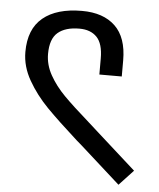

<svg xmlns="http://www.w3.org/2000/svg" viewBox="-50 -703 620 751"><g transform="rotate(5 260.5 -327.5)"><path d="M288 -134Q265 -154 266 -153Q188 -223 142.5 -269.5Q97 -316 66 -370Q35 -424 35 -481Q35 -571 89 -615.5Q143 -660 242 -660Q326 -660 372.5 -615.5Q419 -571 419 -481V-418H331V-481Q331 -539 306.5 -564.5Q282 -590 238 -590Q183 -590 153.5 -565Q124 -540 124 -481Q124 -438 146.5 -398Q169 -358 204.5 -322Q240 -286 305 -229L344 -194L499 -55L443 5Z"/></g></svg>

Font: Biryani
Style: Regular
Weight: 400
Designer: Dan Reynolds and Mathieu Réguer
Foundry: Dan Reynolds and Mathieu Réguer
Version: Version 1.004; ttfautohint (v1.1) -l 5 -r 5 -G 72 -x 0 -D la